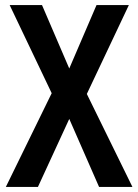

<svg xmlns="http://www.w3.org/2000/svg" viewBox="-20 -734 543 754"><path d="M3 0 183 -368 18 -714H145L252 -465L359 -714H486L321 -365L500 0H369L252 -267L129 0Z"/></svg>

Font: Noto Sans Condensed SemiBold
Style: Regular
Weight: 600
Width: 3
Designer: Monotype Design Team
Foundry: Monotype Imaging Inc.
Version: Version 2.013; ttfautohint (v1.8.4.7-5d5b)